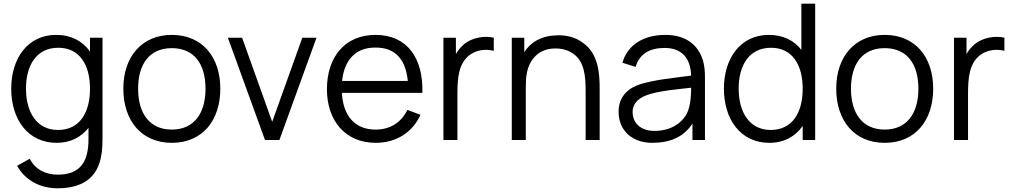

<svg xmlns="http://www.w3.org/2000/svg" viewBox="-20 -770 5570 1056"><path d="M475 -562.5V-486.5C434.4 -543.8 371.9 -578.1 288.5 -578.1C133.3 -578.1 41.7 -450 41.7 -282.3C41.7 -113.5 133.3 15.6 291.7 15.6C367.7 15.6 426 -15.6 466.7 -66.7V-8.3C467.7 122.9 418.8 190.6 296.9 190.6C236.5 190.6 175 165.6 143.8 103.1L74 141.7C122.9 229.2 210.4 265.6 295.8 265.6C434.4 265.6 517.7 207.3 537.5 82.3C542.7 53.1 543.8 24 543.8 -8.3V-562.5ZM299 -55.2C181.2 -55.2 122.9 -154.2 122.9 -282.3C122.9 -409.4 179.2 -507.3 301 -507.3C417.7 -507.3 475 -413.5 475 -282.3C475 -151 418.8 -55.2 299 -55.2Z M925 15.6C1091.7 15.6 1191.7 -105.2 1191.7 -282.3C1191.7 -456.3 1092.7 -578.1 925 -578.1C760.4 -578.1 658.3 -458.3 658.3 -282.3C658.3 -107.3 757.3 15.6 925 15.6ZM1110.4 -282.3C1110.4 -149 1049 -57.3 925 -57.3C803.1 -57.3 739.6 -145.8 739.6 -282.3C739.6 -413.5 799 -505.2 925 -505.2C1047.9 -505.2 1110.4 -417.7 1110.4 -282.3Z M1642.7 -562.5 1477.1 -100 1311.5 -562.5H1233.3L1437.5 0H1516.7L1720.8 -562.5Z M1860.4 -259.4H2303.1C2308.3 -447.9 2221.9 -578.1 2044.8 -578.1C1878.1 -578.1 1778.1 -457.3 1778.1 -279.2C1778.1 -107.3 1878.1 15.6 2046.9 15.6C2156.2 15.6 2247.9 -39.6 2292.7 -138.5L2220.8 -165.6C2185.4 -93.8 2124 -57.3 2044.8 -57.3C1929.2 -57.3 1866.7 -136.5 1860.4 -259.4ZM2044.8 -508.3C2157.3 -509.4 2211.5 -439.6 2222.9 -325H1861.5C1872.9 -434.4 1931.3 -509.4 2044.8 -508.3Z M2531.2 -526C2512.5 -509.4 2497.9 -491.7 2487.5 -472.9V-562.5H2418.8V0H2495.8V-253.1C2495.8 -343.8 2503.1 -419.8 2560.4 -465.6C2602.1 -497.9 2654.2 -501 2695.8 -490.6V-562.5C2645.8 -575 2575 -563.5 2531.2 -526Z M3190.6 -531.2C3143.8 -568.8 3086.5 -579.2 3031.2 -575C2981.2 -572.9 2928.1 -555.2 2890.6 -516.7C2880.2 -506.3 2870.8 -494.8 2863.5 -483.3V-562.5H2794.8V0H2871.9V-289.6C2871.9 -318.8 2872.9 -345.8 2878.1 -369.8C2885.4 -408.3 2903.1 -442.7 2930.2 -466.7C2955.2 -489.6 2989.6 -502.1 3026 -503.1C3067.7 -505.2 3105.2 -494.8 3135.4 -472.9C3191.7 -431.3 3201 -358.3 3201 -270.8V0H3278.1V-272.9C3279.2 -372.9 3268.8 -472.9 3190.6 -531.2Z M3857.3 0V-346.9C3857.3 -379.2 3854.2 -407.3 3846.9 -435.4C3819.8 -527.1 3747.9 -578.1 3639.6 -578.1C3517.7 -578.1 3431.3 -521.9 3403.1 -425L3476 -402.1C3497.9 -477.1 3557.3 -506.3 3635.4 -506.3C3726 -506.3 3778.1 -454.2 3781.3 -354.2C3679.2 -340.6 3588.5 -332.3 3510.4 -309.4C3422.9 -284.4 3382.3 -229.2 3382.3 -155.2C3382.3 -50 3459.4 15.6 3566.7 15.6C3666.7 15.6 3740.6 -16.7 3788.5 -90.6V0ZM3758.3 -146.9C3725 -84.4 3659.4 -50 3579.2 -50C3506.3 -50 3459.4 -90.6 3459.4 -154.2C3459.4 -205.2 3497.9 -236.5 3556.3 -253.1C3622.9 -271.9 3689.6 -277.1 3781.3 -287.5C3781.3 -251 3779.2 -189.6 3758.3 -146.9Z M4387.5 -750V-495.8C4346.9 -547.9 4286.5 -578.1 4208.3 -578.1C4053.1 -578.1 3961.5 -450 3961.5 -282.3C3961.5 -113.5 4053.1 15.6 4211.5 15.6C4292.7 15.6 4354.2 -19.8 4394.8 -77.1V0H4463.5V-750ZM4218.8 -55.2C4101 -55.2 4042.7 -154.2 4042.7 -282.3C4042.7 -409.4 4099 -507.3 4220.8 -507.3C4337.5 -507.3 4394.8 -413.5 4394.8 -282.3C4394.8 -151 4338.5 -55.2 4218.8 -55.2Z M4845.8 15.6C5012.5 15.6 5112.5 -105.2 5112.5 -282.3C5112.5 -456.3 5013.5 -578.1 4845.8 -578.1C4681.2 -578.1 4579.2 -458.3 4579.2 -282.3C4579.2 -107.3 4678.1 15.6 4845.8 15.6ZM5031.2 -282.3C5031.2 -149 4969.8 -57.3 4845.8 -57.3C4724 -57.3 4660.4 -145.8 4660.4 -282.3C4660.4 -413.5 4719.8 -505.2 4845.8 -505.2C4968.8 -505.2 5031.2 -417.7 5031.2 -282.3Z M5339.6 -526C5320.8 -509.4 5306.2 -491.7 5295.8 -472.9V-562.5H5227.1V0H5304.2V-253.1C5304.2 -343.8 5311.5 -419.8 5368.8 -465.6C5410.4 -497.9 5462.5 -501 5504.2 -490.6V-562.5C5454.2 -575 5383.3 -563.5 5339.6 -526Z"/></svg>

Font: Manrope3
Style: Regular
Weight: 400
Width: 4
Designer: Mikhail Sharanda
Foundry: Mikhail Sharanda
Version: Version 3.000;PS 003.000;hotconv 1.0.88;makeotf.lib2.5.64775